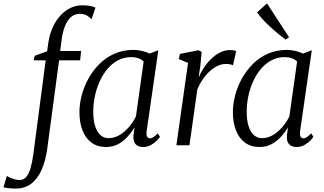

<svg xmlns="http://www.w3.org/2000/svg" viewBox="-130 -846 1888 1118"><path d="M152 -601Q159.5 -648.5 177.5 -687.8Q195.5 -727 221.8 -755.5Q248 -784 280 -799.5Q312 -815 347 -815Q368 -815 388 -812.5Q408 -810 426 -802L403 -734Q394.5 -744 377 -755Q359.5 -766 334 -765.5Q305 -765.5 283.8 -747.2Q262.5 -729 248.8 -695.2Q235 -661.5 229 -615L220.5 -549H342.5L336.5 -494.5H214L145 21Q137.5 74 122.8 116.2Q108 158.5 86 188.5Q64 218.5 34.5 234.8Q5 251 -32 252Q-55.5 252.5 -76.5 250.2Q-97.5 248 -109.5 244L-90 178Q-86.5 181.5 -73.8 187.2Q-61 193 -45 197.8Q-29 202.5 -17 202.5Q7 202.5 22.5 184.5Q38 166.5 48 132.2Q58 98 64.5 49L136 -494.5H66.5L72 -521L144.5 -547.5Z M724 -82.5Q720.5 -58 727.5 -49.2Q734.5 -40.5 743.5 -40.5Q753 -40.5 764 -48Q775 -55.5 788.5 -69.5L801.5 -49.5Q797.5 -42.5 784 -28.2Q770.5 -14 749.8 -2Q729 10 703 10Q675.5 10 660 -6Q644.5 -22 647 -58L653.5 -103.5Q636 -75.5 612.2 -49.2Q588.5 -23 557.5 -6.5Q526.5 10 487.5 10Q437 10 402.5 -15.8Q368 -41.5 350.2 -87.2Q332.5 -133 332.5 -193Q332.5 -240 345.8 -290.8Q359 -341.5 385 -388.5Q411 -435.5 449 -473.5Q487 -511.5 536.8 -533.5Q586.5 -555.5 647.5 -555.5Q670 -555.5 695.5 -549.8Q721 -544 741.5 -534L792 -553.5ZM706.5 -488Q693.5 -500.5 675.2 -507Q657 -513.5 635 -513.5Q592.5 -513.5 557.5 -495Q522.5 -476.5 495.8 -444.8Q469 -413 450.5 -372Q432 -331 422.5 -286Q413 -241 413 -196.5Q413 -145 424.2 -110.5Q435.5 -76 455.5 -58.8Q475.5 -41.5 501.5 -41.5Q529 -41.5 553.2 -53Q577.5 -64.5 598 -83Q618.5 -101.5 634.8 -123.8Q651 -146 661.5 -168Z M897 0 965 -480 911.5 -502 917.5 -532 1026.5 -553.5 1044.5 -543.5 1036 -457.5 1026 -393Q1036 -418.5 1053.8 -446.5Q1071.5 -474.5 1095.5 -499Q1119.5 -523.5 1148.5 -539Q1177.5 -554.5 1210 -554.5Q1220 -554.5 1229.8 -553Q1239.5 -551.5 1245 -548L1226.5 -465.5Q1220.5 -469.5 1209.5 -471.5Q1198.5 -473.5 1183.5 -473.5Q1160.5 -473.5 1136.8 -462.2Q1113 -451 1090.8 -430.8Q1068.5 -410.5 1050 -383.2Q1031.5 -356 1019 -324.5L973 0Z M1617.5 -82.5Q1614 -58 1621 -49.2Q1628 -40.5 1637 -40.5Q1646.5 -40.5 1657.5 -48Q1668.5 -55.5 1682 -69.5L1695 -49.5Q1691 -42.5 1677.5 -28.2Q1664 -14 1643.2 -2Q1622.5 10 1596.5 10Q1569 10 1553.5 -6Q1538 -22 1540.5 -58L1547 -103.5Q1529.5 -75.5 1505.8 -49.2Q1482 -23 1451 -6.5Q1420 10 1381 10Q1330.5 10 1296 -15.8Q1261.5 -41.5 1243.8 -87.2Q1226 -133 1226 -193Q1226 -240 1239.2 -290.8Q1252.5 -341.5 1278.5 -388.5Q1304.5 -435.5 1342.5 -473.5Q1380.5 -511.5 1430.2 -533.5Q1480 -555.5 1541 -555.5Q1563.5 -555.5 1589 -549.8Q1614.5 -544 1635 -534L1685.5 -553.5ZM1600 -488Q1587 -500.5 1568.8 -507Q1550.5 -513.5 1528.5 -513.5Q1486 -513.5 1451 -495Q1416 -476.5 1389.2 -444.8Q1362.5 -413 1344 -372Q1325.5 -331 1316 -286Q1306.5 -241 1306.5 -196.5Q1306.5 -145 1317.8 -110.5Q1329 -76 1349 -58.8Q1369 -41.5 1395 -41.5Q1422.5 -41.5 1446.8 -53Q1471 -64.5 1491.5 -83Q1512 -101.5 1528.2 -123.8Q1544.5 -146 1555 -168ZM1534 -615.5Q1515.5 -628.5 1491.2 -648.2Q1467 -668 1442.5 -690.5Q1418 -713 1398 -735Q1378 -757 1367.5 -774.5L1425 -826L1553 -629Z"/></svg>

Font: Merriweather 48pt Light
Style: Italic
Weight: 300
Italic angle: -7.8°
Version: Version 2.101